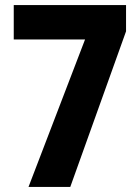

<svg xmlns="http://www.w3.org/2000/svg" viewBox="-20 -734 550 754"><path d="M92 0 314 -579H34V-714H475V-611L256 0Z"/></svg>

Font: Noto Sans Condensed ExtraBold
Style: Regular
Weight: 800
Width: 3
Designer: Monotype Design Team
Foundry: Monotype Imaging Inc.
Version: Version 2.013; ttfautohint (v1.8.4.7-5d5b)